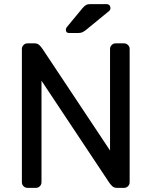

<svg xmlns="http://www.w3.org/2000/svg" viewBox="-20 -910 734 930"><path d="M506 -30 181 -519V-27Q181 -16 173 -8Q165 0 154 0H113Q102 0 94 -8Q86 -16 86 -27V-673Q86 -684 94 -692Q102 -700 113 -700H148Q161 -700 170 -692Q179 -684 188 -670L513 -181V-673Q513 -684 521 -692Q529 -700 540 -700H581Q592 -700 600 -692Q608 -684 608 -673V-27Q608 -16 600 -8Q592 0 581 0H546Q533 0 524 -8Q515 -16 506 -30ZM417 -890H496Q505 -890 510 -884.5Q515 -879 515 -870Q515 -863 510 -858L399 -767Q388 -758 379.5 -754Q371 -750 357 -750H315Q299 -750 299 -766Q299 -774 304 -779L380 -871Q391 -883 398 -886.5Q405 -890 417 -890Z"/></svg>

Font: Rubik
Style: Regular
Weight: 400
Designer: Hubert & Fischer
Foundry: Hubert & Fischer
Version: Version 1.100